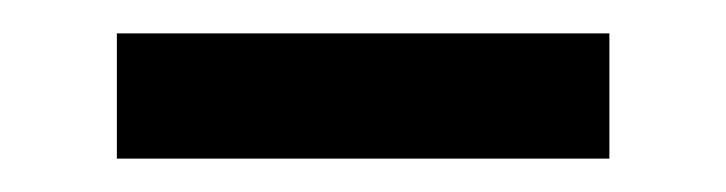

<svg xmlns="http://www.w3.org/2000/svg" viewBox="-20 -731 435 115"><path d="M345 -636H50V-711H345Z"/></svg>

Font: Akshar Medium
Style: Regular
Weight: 500
Designer: Tall Chai
Foundry: Tall Chai
Version: Version 1.000